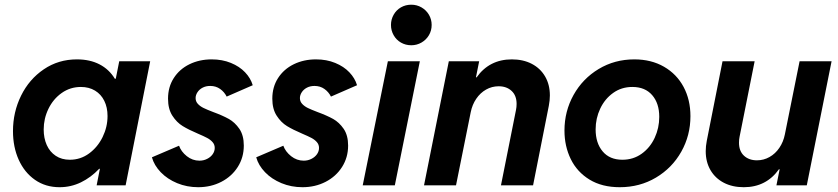

<svg xmlns="http://www.w3.org/2000/svg" viewBox="-20 -781 3531 809"><path d="M34.7 -228.5Q34.7 -308.6 68.8 -377.9Q103 -447.3 164.6 -489Q226.1 -530.8 304.2 -530.8Q358.9 -530.8 399.4 -509.8Q439.9 -488.8 463.9 -449.2H467.8L482.4 -522.9H612.8L509.3 0H387.2L400.9 -69.8H397.9Q363.3 -33.2 321 -12.7Q278.8 7.8 231 7.8Q171.9 7.8 127.4 -23.2Q83 -54.2 58.8 -107.9Q34.7 -161.6 34.7 -228.5ZM433.1 -292Q433.1 -328.6 419.4 -356.2Q405.8 -383.8 380.4 -399.2Q355 -414.6 320.8 -414.6Q275.9 -414.6 240 -389.2Q204.1 -363.8 184.1 -322.5Q164.1 -281.2 164.1 -235.4Q164.1 -198.7 177 -169.9Q189.9 -141.1 214.8 -124.5Q239.7 -107.9 274.4 -107.9Q319.3 -107.9 355.5 -134.5Q391.6 -161.1 412.4 -203.6Q433.1 -246.1 433.1 -292Z M620.1 -118.2 734.4 -167Q743.2 -142.1 767.1 -123Q791 -104 820.3 -104Q837.9 -104 852.8 -111.6Q867.7 -119.1 876.2 -131.3Q884.8 -143.6 884.8 -157.7Q884.8 -171.9 875.7 -182.1Q866.7 -192.4 853 -199.7Q839.4 -207 814 -217.8Q774.9 -234.4 749.8 -249.8Q724.6 -265.1 706.3 -293.5Q688 -321.8 688 -365.2Q688 -414.6 712.2 -452.1Q736.3 -489.7 778.3 -510.3Q820.3 -530.8 872.1 -530.8Q916.5 -530.8 952.9 -515.9Q989.3 -501 1012.7 -476.3Q1036.1 -451.7 1044.9 -421.9L935.1 -374Q925.3 -393.6 907.5 -406.2Q889.6 -418.9 865.7 -418.9Q847.7 -418.9 833.7 -411.6Q819.8 -404.3 812 -392.3Q804.2 -380.4 804.2 -367.7Q804.2 -353.5 813.7 -343.3Q823.2 -333 837.9 -325.9Q852.5 -318.8 877.9 -309.1Q918 -294.4 943.8 -280Q969.7 -265.6 988.5 -238.3Q1007.3 -210.9 1007.3 -167.5Q1007.3 -117.7 981.9 -77.6Q956.5 -37.6 912.6 -14.9Q868.7 7.8 814.9 7.8Q767.6 7.8 726.3 -9.3Q685.1 -26.4 657.2 -55.4Q629.4 -84.5 620.1 -118.2Z M1059.6 -118.2 1173.8 -167Q1182.6 -142.1 1206.5 -123Q1230.5 -104 1259.8 -104Q1277.3 -104 1292.2 -111.6Q1307.1 -119.1 1315.7 -131.3Q1324.2 -143.6 1324.2 -157.7Q1324.2 -171.9 1315.2 -182.1Q1306.2 -192.4 1292.5 -199.7Q1278.8 -207 1253.4 -217.8Q1214.4 -234.4 1189.2 -249.8Q1164.1 -265.1 1145.8 -293.5Q1127.4 -321.8 1127.4 -365.2Q1127.4 -414.6 1151.6 -452.1Q1175.8 -489.7 1217.8 -510.3Q1259.8 -530.8 1311.5 -530.8Q1356 -530.8 1392.3 -515.9Q1428.7 -501 1452.1 -476.3Q1475.6 -451.7 1484.4 -421.9L1374.5 -374Q1364.7 -393.6 1346.9 -406.2Q1329.1 -418.9 1305.2 -418.9Q1287.1 -418.9 1273.2 -411.6Q1259.3 -404.3 1251.5 -392.3Q1243.7 -380.4 1243.7 -367.7Q1243.7 -353.5 1253.2 -343.3Q1262.7 -333 1277.3 -325.9Q1292 -318.8 1317.4 -309.1Q1357.4 -294.4 1383.3 -280Q1409.2 -265.6 1428 -238.3Q1446.8 -210.9 1446.8 -167.5Q1446.8 -117.7 1421.4 -77.6Q1396 -37.6 1352.1 -14.9Q1308.1 7.8 1254.4 7.8Q1207 7.8 1165.8 -9.3Q1124.5 -26.4 1096.7 -55.4Q1068.8 -84.5 1059.6 -118.2Z M1614.3 -522.9H1749L1643.6 0H1508.3ZM1627.4 -675.8Q1627.4 -699.2 1638.7 -719Q1649.9 -738.8 1669.4 -750Q1689 -761.2 1712.9 -761.2Q1736.3 -761.2 1756.1 -749.8Q1775.9 -738.3 1787.4 -718.8Q1798.8 -699.2 1798.8 -675.8Q1798.8 -652.3 1787.4 -632.8Q1775.9 -613.3 1756.1 -601.8Q1736.3 -590.3 1712.9 -590.3Q1689 -590.3 1669.4 -601.6Q1649.9 -612.8 1638.7 -632.6Q1627.4 -652.3 1627.4 -675.8Z M1871.1 -522.9H1999L1985.4 -455.1H1988.3Q2042 -530.8 2136.7 -530.8Q2184.6 -530.8 2220.7 -512Q2256.8 -493.2 2276.9 -458.7Q2296.9 -424.3 2296.9 -378.9Q2296.9 -358.4 2292.5 -335.4L2226.1 0H2090.8L2154.3 -318.4Q2156.7 -329.6 2156.7 -343.3Q2156.7 -378.4 2135.7 -397.9Q2114.7 -417.5 2081.1 -417.5Q2052.7 -417.5 2028.1 -403.6Q2003.4 -389.6 1986.6 -364.7Q1969.7 -339.8 1963.4 -308.1L1901.4 0H1766.6Z M2358.4 -231Q2358.4 -312 2396.7 -380.9Q2435.1 -449.7 2502.4 -490.2Q2569.8 -530.8 2652.8 -530.8Q2724.1 -530.8 2777.8 -499.8Q2831.5 -468.8 2860.4 -414.6Q2889.2 -360.4 2889.2 -291.5Q2889.2 -210.4 2850.6 -141.8Q2812 -73.2 2743.9 -32.7Q2675.8 7.8 2591.3 7.8Q2516.6 7.8 2464.1 -24.2Q2411.6 -56.2 2385 -110.6Q2358.4 -165 2358.4 -231ZM2757.8 -288.6Q2757.8 -345.7 2728 -380.1Q2698.2 -414.6 2644.5 -414.6Q2598.6 -414.6 2563.5 -389.4Q2528.3 -364.3 2509 -323.2Q2489.7 -282.2 2489.7 -235.8Q2489.7 -178.2 2519.3 -143.1Q2548.8 -107.9 2602.5 -107.9Q2648.4 -107.9 2683.8 -133.3Q2719.2 -158.7 2738.5 -200.2Q2757.8 -241.7 2757.8 -288.6Z M3379.4 0H3251.5L3265.1 -67.9H3262.2Q3208.5 7.8 3113.8 7.8Q3065.9 7.8 3029.8 -11Q2993.7 -29.8 2973.6 -64.2Q2953.6 -98.6 2953.6 -144Q2953.6 -165 2958 -187.5L3024.4 -522.9H3159.7L3096.2 -204.6Q3093.8 -193.8 3093.8 -179.7Q3093.8 -144.5 3114.7 -125Q3135.7 -105.5 3169.4 -105.5Q3197.8 -105.5 3222.4 -119.4Q3247.1 -133.3 3263.9 -158.2Q3280.8 -183.1 3287.1 -214.8L3349.1 -522.9H3483.9Z"/></svg>

Font: Reddit Sans Chocolate
Style: Bold Italic
Weight: 700
Italic angle: -11.25°
Designer: Stephen Hutchings
Version: Version 1.013